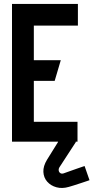

<svg xmlns="http://www.w3.org/2000/svg" viewBox="-20 -720 475 976"><path d="M365 -7H275V2L219 92Q199 125 200.5 154Q202 183 220 203.5Q238 224 267 232Q296 240 330 230Q338 228 355 222.5Q372 217 390.5 211Q409 205 422 200.5Q435 196 435 196L410 124Q410 124 398 128Q386 132 369 138Q352 144 335 150Q318 156 307 160Q295 165 287.5 160.5Q280 156 278.5 147Q277 138 283 129L365 3ZM41 0H374V-101H152L152 -309H258L289 -414H152V-590H376V-700H41Z"/></svg>

Font: Advent Pro
Style: Regular
Weight: 400
Designer: VivaRado, Andreas Kalpakidis
Foundry: VivaRado, Andreas Kalpakidis
Version: Version 3.000